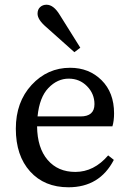

<svg xmlns="http://www.w3.org/2000/svg" viewBox="-20 -778 550 813"><path d="M295 -557 175 -664Q139 -695 139 -720Q139 -738 150 -748Q161 -758 177 -758Q207 -758 233 -715L320 -576ZM139 -285H321Q380 -285 380 -337Q380 -381 348.5 -413Q317 -445 271 -445Q223 -445 185 -405.5Q147 -366 139 -285ZM456 -243H137Q138 -152 181.5 -101Q225 -50 299 -50Q378 -50 438 -120L462 -101Q402 15 270 15Q168 15 107.5 -52Q47 -119 47 -233Q47 -346 114 -418.5Q181 -491 277 -491Q357 -491 410 -438.5Q463 -386 463 -298Q463 -266 456 -243Z"/></svg>

Font: TypoPRO Source Serif Pro
Style: Regular
Weight: 400
Designer: Frank Grießhammer
Foundry: Adobe Systems Incorporated
Version: Version 1.017;PS 1.0;hotconv 1.0.79;makeotf.lib2.5.61930